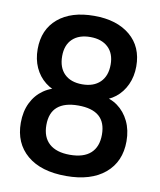

<svg xmlns="http://www.w3.org/2000/svg" viewBox="-82 -780 713 856"><g transform="rotate(10 274.5 -352.5)"><path d="M275 10Q161.5 10 98.5 -43.2Q35.5 -96.5 35.5 -189Q35.5 -240.5 54.8 -279.8Q74 -319 108.5 -342.8Q143 -366.5 187 -371V-349.5Q147.5 -356.5 116.8 -381Q86 -405.5 69.2 -442.5Q52.5 -479.5 52.5 -525.5Q52.5 -614 112 -664.5Q171.5 -715 276 -715Q378.5 -715 438.8 -664.5Q499 -614 499 -525.5Q499 -480 481.8 -442.5Q464.5 -405 434 -381Q403.5 -357 363 -350V-371Q409 -367 442.5 -342.8Q476 -318.5 495 -279Q514 -239.5 514 -189Q514 -96.5 450.8 -43.2Q387.5 10 275 10ZM275 -86Q337.5 -86 369.2 -115Q401 -144 401 -199Q401 -254.5 369.5 -281.8Q338 -309 275 -309Q213.5 -309 181.5 -281.8Q149.5 -254.5 149.5 -199Q149.5 -144 181.8 -115Q214 -86 275 -86ZM275 -405Q326.5 -405 355.8 -433.5Q385 -462 385 -513.5Q385 -564 355.5 -591.5Q326 -619 275 -619Q223.5 -619 194.5 -591.5Q165.5 -564 165.5 -513.5Q165.5 -462 194.2 -433.5Q223 -405 275 -405Z"/></g></svg>

Font: Nunito Sans 12pt ExtraLight SemiCondensed
Style: Regular
Weight: 200
Width: 4
Version: Version 3.101;gftools[0.9.27]